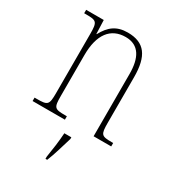

<svg xmlns="http://www.w3.org/2000/svg" viewBox="-184 -647 883 973"><g transform="rotate(30 258.0 -160.5)"><path d="M31 0H220V-20H211C147 -20 142 -25 142 -95V-333C142 -454 191 -517 278 -517C358 -517 388 -456 388 -364V0H491V-20H484C422 -20 416 -25 416 -95V-361C416 -485 375 -542 276 -542C210 -542 173 -512 143 -456H141L138 -536H35V-516H47C107 -516 114 -511 114 -441V-95C114 -25 108 -20 44 -20H31ZM234 208V221H244C261 181 280 113 293 71V61H252C249 111 242 159 234 208Z"/></g></svg>

Font: Noto Serif Myanmar Condensed Thin
Style: Regular
Weight: 100
Width: 3
Designer: Ben Mitchell and the Monotype Design Team
Foundry: Monotype Imaging Inc.
Version: Version 2.106